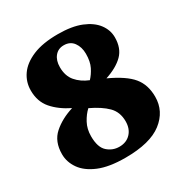

<svg xmlns="http://www.w3.org/2000/svg" viewBox="-158 -783 875 917"><g transform="rotate(-30 279.5 -324.5)"><path d="M273 12Q183 12 127 -11.5Q71 -35 44.5 -73Q18 -111 18 -154Q18 -224 61.5 -262.5Q105 -301 170 -321Q111 -350 76 -390.5Q41 -431 41 -492Q41 -539 67.5 -577Q94 -615 148.5 -638Q203 -661 287 -661Q364 -661 414.5 -640.5Q465 -620 490.5 -586Q516 -552 516 -512Q516 -452 481.5 -417.5Q447 -383 383 -362Q470 -322 505.5 -279Q541 -236 541 -170Q541 -90 475 -39Q409 12 273 12ZM310 -394Q329 -414 343 -442Q357 -470 357 -513Q357 -550 338.5 -575.5Q320 -601 285 -601Q254 -601 235.5 -578.5Q217 -556 217 -519Q217 -471 242.5 -441Q268 -411 310 -394ZM274 -48Q313 -48 336.5 -73Q360 -98 360 -139Q360 -190 328 -222Q296 -254 237 -282Q215 -262 198 -230.5Q181 -199 181 -159Q181 -98 209 -73Q237 -48 274 -48Z"/></g></svg>

Font: Noto Serif Telugu Black
Style: Regular
Weight: 900
Designer: Jelle Bosma - Monotype Design Team
Foundry: Monotype Imaging Inc.
Version: Version 2.005; ttfautohint (v1.8.4.7-5d5b)